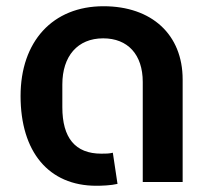

<svg xmlns="http://www.w3.org/2000/svg" viewBox="-20 -584 674 616"><path d="M289 12C306 12 336 11 357 6L342 -94C330 -91 319 -91 305 -91C221 -91 180 -142 180 -240V-313C180 -404 229 -461 311 -461C390 -461 438 -409 438 -321V0H566V-329C566 -473 467 -564 312 -564C149 -564 46 -451 46 -276C46 -97 136 12 289 12Z"/></svg>

Font: IBM Plex Thai SemiBold
Style: Regular
Weight: 600
Designer: Mike Abbink, Paul van der Laan, Pieter van Rosmalen, Ben Mitchell, Mark Frömberg
Foundry: Bold Monday
Version: Version 1.0